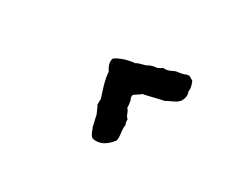

<svg xmlns="http://www.w3.org/2000/svg" viewBox="-37 -824 572 453"><g transform="rotate(-30 249.0 -598.0)"><path d="M412 -558V-545Q401 -530 392 -528Q384 -517 367 -517Q358 -518 346.5 -526.5Q335 -535 332 -536Q326 -543 313 -556.5Q300 -570 294 -577Q290 -578 287 -579.5Q284 -581 280.5 -583Q277 -585 274 -586Q268 -586 263 -578Q257 -572 247 -566Q246 -561 240.5 -554.5Q235 -548 234 -542Q228 -540 223 -533Q216 -531 205 -522.5Q194 -514 187 -512Q148 -517 140 -545Q141 -550 143.5 -554Q146 -558 149.5 -562Q153 -566 155 -569Q159 -572 165.5 -578.5Q172 -585 176 -588Q178 -591 183 -597.5Q188 -604 190 -608Q192 -609 196 -611.5Q200 -614 203 -615L226 -640Q242 -656 252 -662Q261 -681 275 -684Q283 -682 299 -668Q312 -655 316 -648Q321 -646 327.5 -639Q334 -632 337 -630Q347 -625 356 -612Q360 -609 368 -605Q370 -600 373 -596.5Q376 -593 382 -589Q388 -585 390 -583Q401 -568 409 -563Q409 -562 410.5 -560.5Q412 -559 412 -558Z"/></g></svg>

Font: FuturaRenner
Style: Regular
Weight: 400
Designer: BSozoo
Foundry: BSozoo
Version: Version 1.001;PS 001.001;hotconv 1.0.70;makeotf.lib2.5.58329